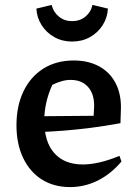

<svg xmlns="http://www.w3.org/2000/svg" viewBox="-20 -751 549 781"><path d="M265 10Q199 10 150 -21Q101 -52 74 -109Q47 -166 47 -241Q47 -320 75.5 -379.5Q104 -439 156.5 -472Q209 -505 280 -505Q338 -505 381.5 -482Q425 -459 448.5 -416Q472 -373 472 -315L470 -250Q405 -238 349.5 -231Q294 -224 238.5 -219.5Q183 -215 120 -213V-278L361 -280L363 -321Q363 -370 337.5 -398Q312 -426 267 -426Q249 -426 230 -420.5Q211 -415 193 -406Q177 -372 168.5 -334.5Q160 -297 160 -261Q160 -174 201 -128Q242 -82 317 -82Q381 -82 466 -117L474 -94Q431 -43 377.5 -16.5Q324 10 265 10ZM273 -582Q233 -582 201 -600Q169 -618 149.5 -648.5Q130 -679 128 -716L190 -731Q197 -702 219.5 -683.5Q242 -665 273 -665Q305 -665 327.5 -683.5Q350 -702 356 -731L419 -716Q417 -679 397.5 -648.5Q378 -618 346 -600Q314 -582 273 -582Z"/></svg>

Font: Piazzolla Thin
Style: Bold
Weight: 700
Version: Version 2.005